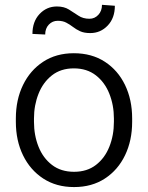

<svg xmlns="http://www.w3.org/2000/svg" viewBox="-20 -756 605 786"><path d="M44.9 -257.3V-271Q44.9 -347.7 74.2 -408Q103.5 -468.3 156.7 -503.2Q210 -538.1 282.2 -538.1Q355.5 -538.1 409.2 -503.2Q462.9 -468.3 491.9 -408Q521 -347.7 521 -271V-257.3Q521 -180.7 491.9 -120.4Q462.9 -60.1 409.4 -25.1Q356 9.8 283.2 9.8Q210.4 9.8 157 -25.1Q103.5 -60.1 74.2 -120.4Q44.9 -180.7 44.9 -257.3ZM119.1 -271V-257.3Q119.1 -202.1 137.7 -155.5Q156.2 -108.9 192.9 -80.8Q229.5 -52.7 283.2 -52.7Q336.4 -52.7 372.8 -80.8Q409.2 -108.9 427.7 -155.5Q446.3 -202.1 446.3 -257.3V-271Q446.3 -325.2 427.7 -372.1Q409.2 -418.9 372.6 -447.5Q335.9 -476.1 282.2 -476.1Q229 -476.1 192.6 -447.5Q156.2 -418.9 137.7 -372.1Q119.1 -325.2 119.1 -271ZM397.5 -736.3 450.2 -732.4Q450.2 -682.1 420.9 -651.4Q391.6 -620.6 349.6 -620.6Q324.2 -620.6 307.9 -628.2Q291.5 -635.7 278.6 -645.8Q265.6 -655.8 251.2 -663.3Q236.8 -670.9 216.3 -670.9Q194.8 -670.9 179.9 -655.3Q165 -639.6 165 -614.7L112.8 -617.2Q112.8 -667.5 141.8 -698.5Q170.9 -729.5 212.9 -729.5Q242.2 -729.5 262.2 -717Q282.2 -704.6 301 -691.9Q319.8 -679.2 346.2 -679.2Q367.7 -679.2 382.6 -695.3Q397.5 -711.4 397.5 -736.3Z"/></svg>

Font: Vazirmatn UI Light
Style: Regular
Weight: 300
Designer: Saber Rastikerdar
Foundry: Saber Rastikerdar
Version: Version 33.003